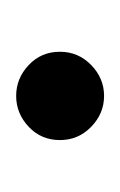

<svg xmlns="http://www.w3.org/2000/svg" viewBox="25 -325 150 240"><g transform="rotate(-90 100.0 -205.0)"><path d="M155.3 -205.1Q155.3 -182.1 138.7 -166Q122.1 -149.9 100.1 -149.9Q78.1 -149.9 61.5 -166Q44.9 -182.1 44.9 -205.1Q44.9 -228.5 61.5 -244.1Q78.1 -259.8 100.1 -259.8Q122.1 -259.8 138.7 -244.1Q155.3 -228.5 155.3 -205.1Z"/></g></svg>

Font: EBGaramond
Style: Regular
Weight: 400
Version: Version 000.012g